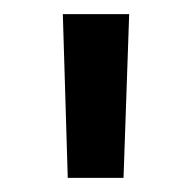

<svg xmlns="http://www.w3.org/2000/svg" viewBox="-20 -690 271 272"><path d="M69 -670 76 -438H155L163 -670Z"/></svg>

Font: LT Wave Alt Medium
Style: Regular
Weight: 500
Designer: Daniel Lyons
Version: Version 2.5 (Glyphs App)